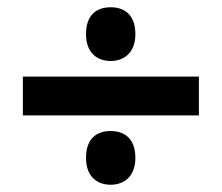

<svg xmlns="http://www.w3.org/2000/svg" viewBox="-20 -617 612 529"><path d="M285 -449C321 -449 353 -471 353 -523C353 -578 321 -597 285 -597C248 -597 217 -578 217 -523C217 -471 248 -449 285 -449ZM43 -299H528V-406H43ZM285 -108C321 -108 353 -130 353 -182C353 -237 321 -256 285 -256C248 -256 217 -237 217 -182C217 -130 248 -108 285 -108Z"/></svg>

Font: Noto Kufi Arabic
Style: Bold
Weight: 700
Designer: Monotype Design Team, David Williams, Khaled Hosny
Foundry: Google LLC
Version: Version 2.109